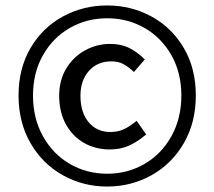

<svg xmlns="http://www.w3.org/2000/svg" viewBox="-20 -674 786 704"><path d="M48 -324Q48 -423 92 -498Q136 -573 210.5 -613.5Q285 -654 373 -654Q461 -654 535.5 -613.5Q610 -573 654 -498Q698 -423 698 -324Q698 -225 654 -149Q610 -73 535.5 -31.5Q461 10 373 10Q285 10 210.5 -31.5Q136 -73 92 -149Q48 -225 48 -324ZM645 -324Q645 -407 608.5 -471.5Q572 -536 510 -571.5Q448 -607 373 -607Q298 -607 236 -571.5Q174 -536 137.5 -471.5Q101 -407 101 -324Q101 -240 137.5 -174.5Q174 -109 236 -73Q298 -37 373 -37Q448 -37 510 -73Q572 -109 608.5 -174.5Q645 -240 645 -324ZM197 -323Q197 -380 223 -423Q249 -466 292 -489.5Q335 -513 384 -513Q424 -513 454 -498Q484 -483 511 -456L471 -410Q450 -430 431.5 -439.5Q413 -449 389 -449Q337 -449 306 -414Q275 -379 275 -323Q275 -262 305 -226Q335 -190 385 -190Q413 -190 435 -200.5Q457 -211 481 -231L516 -181Q484 -154 453 -140Q422 -126 382 -126Q330 -126 288 -150Q246 -174 221.5 -218.5Q197 -263 197 -323Z"/></svg>

Font: Assistant SemiBold
Style: Regular
Weight: 600
Designer: Hebrew By Ben Nathan, Latin by Paul Hunt
Version: Version 2.001; ttfautohint (v1.6)